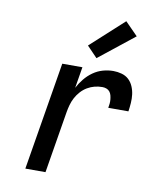

<svg xmlns="http://www.w3.org/2000/svg" viewBox="-86 -840 771 910"><g transform="rotate(10 300.0 -385.5)"><path d="M98 0 184 -520H281L264 -418Q276 -441 293 -462Q310 -483 332 -498.5Q354 -514 379 -521Q404 -528 429 -528Q449 -528 469 -522.5Q489 -517 503 -504Q517 -491 525 -472.5Q533 -454 535.5 -434Q538 -414 536.5 -393Q535 -372 532 -352H435Q437 -362 438 -372.5Q439 -383 438 -393Q437 -403 434.5 -412.5Q432 -422 426 -429.5Q420 -437 410.5 -440.5Q401 -444 391 -444Q372 -444 354 -439.5Q336 -435 319 -425Q302 -415 288.5 -400Q275 -385 266 -368Q257 -351 252 -333Q247 -315 244 -297L195 0ZM339 -574 289 -626 448 -771 509 -709Z"/></g></svg>

Font: Iosevka Medium Extended
Style: Italic
Weight: 500
Width: 7
Italic angle: -9°
Monospace: yes
Designer: Belleve Invis
Foundry: Belleve Invis
Version: Version 32.5.0; ttfautohint (v1.8.4)